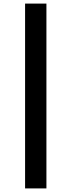

<svg xmlns="http://www.w3.org/2000/svg" viewBox="-20 -857 399 1070"><path d="M119.8 -837H238.7V193H119.8Z"/></svg>

Font: BioRhyme ExtraBold
Style: Regular
Weight: 800
Designer: Aoife Mooney
Foundry: Aoife Mooney Type
Version: Version 1.600;gftools[0.9.33]